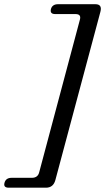

<svg xmlns="http://www.w3.org/2000/svg" viewBox="-103 -767 500 914"><path d="M83.5 53.5 277.5 -674Q284.5 -700 256.5 -700H160Q133.5 -700 139.5 -724Q146 -747 173.5 -747H351Q384.5 -747 375 -711L160.5 90.5Q150.5 126.5 116 126.5H-61.5Q-88 126.5 -81.5 103Q-75 79.5 -48 79.5H48.5Q77 79.5 83.5 53.5Z"/></svg>

Font: Fraunces 9pt S050
Style: Italic
Weight: 400
Italic angle: -16°
Version: Version 1.000; ttfautohint (v1.8.3)